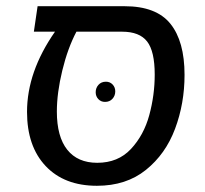

<svg xmlns="http://www.w3.org/2000/svg" viewBox="-20 -584 661 618"><path d="M574 -343Q574 -251 543.5 -169.5Q513 -88 449.5 -37Q386 14 292 14Q187 14 127 -49.5Q67 -113 67 -224Q67 -353 157 -482H89L101 -564H381Q483 -564 528.5 -507.5Q574 -451 574 -343ZM478 -344Q478 -419 453.5 -450.5Q429 -482 373 -482H226Q198 -429 180.5 -357Q163 -285 163 -225Q163 -144 196.5 -102Q230 -60 293 -60Q360 -60 401.5 -104.5Q443 -149 460.5 -213.5Q478 -278 478 -344ZM351 -290Q351 -303 342.5 -312Q334 -321 321 -321Q306 -321 297 -311Q288 -301 288 -287Q288 -274 296.5 -265Q305 -256 318 -256Q333 -256 342 -266Q351 -276 351 -290Z"/></svg>

Font: FiraGO
Style: Italic
Weight: 400
Italic angle: -8°
Designer: bBox Type GmbH
Foundry: bBox Type GmbH
Version: Version 1.001